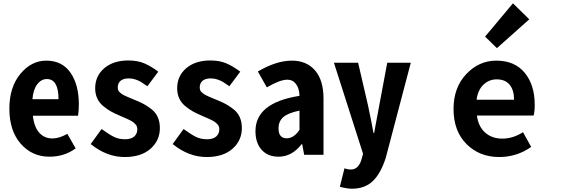

<svg xmlns="http://www.w3.org/2000/svg" viewBox="-20 -944 3532 1171"><path d="M281.2 11.7Q175.8 11.7 106.4 -67.4Q37.1 -146.5 37.1 -281.2Q37.1 -412.1 104 -493.2Q170.9 -574.2 262.7 -574.2Q358.4 -574.2 409.7 -501Q460.9 -427.7 460.9 -306.6Q460.9 -272.5 456.1 -238.3H180.7Q187.5 -170.9 218.8 -135.3Q250 -99.6 299.8 -99.6Q341.8 -99.6 390.6 -127.9L441.4 -39.1Q373 11.7 281.2 11.7ZM177.7 -338.9H336.9Q336.9 -461.9 265.6 -461.9Q231.4 -461.9 207 -429.7Q182.6 -397.5 177.7 -338.9Z M740.2 13.7Q630.9 13.7 533.2 -65.4L599.6 -157.2Q646.5 -123 675.8 -108.9Q705.1 -94.7 742.2 -94.7Q779.3 -94.7 798.3 -111.3Q817.4 -127.9 817.4 -155.3Q817.4 -164.1 814.9 -171.9Q812.5 -179.7 805.7 -186.5Q798.8 -193.4 793 -198.2Q787.1 -203.1 774.9 -209.5Q762.7 -215.8 754.9 -219.2Q747.1 -222.7 731 -229.5Q714.8 -236.3 707 -240.2Q676.8 -252.9 655.3 -265.1Q633.8 -277.3 609.9 -296.9Q585.9 -316.4 573.2 -343.8Q560.5 -371.1 560.5 -405.3Q560.5 -480.5 615.7 -527.8Q670.9 -575.2 762.7 -575.2Q819.3 -575.2 860.4 -557.6Q901.4 -540 945.3 -506.8L878.9 -418Q852.5 -436.5 839.8 -444.3Q827.1 -452.1 807.1 -459Q787.1 -465.8 765.6 -465.8Q732.4 -465.8 715.3 -451.2Q698.2 -436.5 698.2 -411.1Q698.2 -402.3 700.7 -395Q703.1 -387.7 709.5 -381.8Q715.8 -376 721.7 -371.6Q727.5 -367.2 738.8 -361.8Q750 -356.4 757.8 -353Q765.6 -349.6 781.2 -343.3Q796.9 -336.9 805.7 -333Q836.9 -320.3 858.4 -308.6Q879.9 -296.9 904.8 -277.3Q929.7 -257.8 942.4 -229Q955.1 -200.2 955.1 -163.1Q955.1 -86.9 897.9 -36.6Q840.8 13.7 740.2 13.7Z M1240.2 13.7Q1130.9 13.7 1033.2 -65.4L1099.6 -157.2Q1146.5 -123 1175.8 -108.9Q1205.1 -94.7 1242.2 -94.7Q1279.3 -94.7 1298.3 -111.3Q1317.4 -127.9 1317.4 -155.3Q1317.4 -164.1 1314.9 -171.9Q1312.5 -179.7 1305.7 -186.5Q1298.8 -193.4 1293 -198.2Q1287.1 -203.1 1274.9 -209.5Q1262.7 -215.8 1254.9 -219.2Q1247.1 -222.7 1231 -229.5Q1214.8 -236.3 1207 -240.2Q1176.8 -252.9 1155.3 -265.1Q1133.8 -277.3 1109.9 -296.9Q1085.9 -316.4 1073.2 -343.8Q1060.5 -371.1 1060.5 -405.3Q1060.5 -480.5 1115.7 -527.8Q1170.9 -575.2 1262.7 -575.2Q1319.3 -575.2 1360.4 -557.6Q1401.4 -540 1445.3 -506.8L1378.9 -418Q1352.5 -436.5 1339.8 -444.3Q1327.1 -452.1 1307.1 -459Q1287.1 -465.8 1265.6 -465.8Q1232.4 -465.8 1215.3 -451.2Q1198.2 -436.5 1198.2 -411.1Q1198.2 -402.3 1200.7 -395Q1203.1 -387.7 1209.5 -381.8Q1215.8 -376 1221.7 -371.6Q1227.5 -367.2 1238.8 -361.8Q1250 -356.4 1257.8 -353Q1265.6 -349.6 1281.2 -343.3Q1296.9 -336.9 1305.7 -333Q1336.9 -320.3 1358.4 -308.6Q1379.9 -296.9 1404.8 -277.3Q1429.7 -257.8 1442.4 -229Q1455.1 -200.2 1455.1 -163.1Q1455.1 -86.9 1397.9 -36.6Q1340.8 13.7 1240.2 13.7Z M1678.7 11.7Q1613.3 11.7 1575.7 -30.3Q1538.1 -72.3 1538.1 -144.5Q1538.1 -317.4 1806.6 -359.4Q1805.7 -404.3 1785.6 -431.2Q1765.6 -458 1732.4 -458Q1687.5 -458 1607.4 -411.1L1552.7 -507.8Q1665 -574.2 1760.7 -574.2Q1849.6 -574.2 1901.4 -514.6Q1953.1 -455.1 1953.1 -342.8V0H1835L1823.2 -64.5H1819.3Q1760.7 11.7 1678.7 11.7ZM1728.5 -100.6Q1772.5 -100.6 1806.6 -152.3V-269.5Q1736.3 -254.9 1707.5 -229.5Q1678.7 -204.1 1678.7 -161.1Q1678.7 -100.6 1728.5 -100.6Z M2126 207Q2097.7 207 2052.7 195.3L2081.1 82Q2096.7 89.8 2121.1 89.8Q2144.5 89.8 2161.1 72.8Q2177.7 55.7 2185.5 25.4L2194.3 -5.9L2016.6 -561.5H2164.1L2224.6 -300.8Q2250 -179.7 2257.8 -132.8H2261.7Q2290 -280.3 2293 -300.8L2341.8 -561.5H2485.4L2333 17.6Q2302.7 113.3 2253.9 160.2Q2205.1 207 2126 207Z M3024.4 13.7Q2904.3 13.7 2825.2 -65.4Q2746.1 -144.5 2746.1 -279.3Q2746.1 -410.2 2823.7 -492.2Q2901.4 -574.2 3006.8 -574.2Q3119.1 -574.2 3180.2 -500Q3241.2 -425.8 3241.2 -305.7Q3241.2 -261.7 3234.4 -239.3H2888.7Q2897.5 -171.9 2939 -135.3Q2980.5 -98.6 3043.9 -98.6Q3108.4 -98.6 3169.9 -137.7L3219.7 -47.9Q3131.8 13.7 3024.4 13.7ZM2886.7 -335.9H3115.2Q3115.2 -394.5 3088.4 -427.2Q3061.5 -460 3008.8 -460Q2962.9 -460 2928.7 -427.7Q2894.5 -395.5 2886.7 -335.9ZM3010.7 -650.4 2938.5 -720.7 3108.4 -923.8 3208 -826.2Z"/></svg>

Font: Gen Shin Gothic Monospace Bold
Style: Bold
Weight: 700
Designer: [Source Han Sans]
Ryoko NISHIZUKA  (kana & ideographs); Paul D. Hunt (Latin, Greek & Cyrillic); Wenlong ZHANG  (bopomofo
Version: Version 1.002.20150607